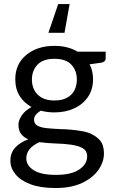

<svg xmlns="http://www.w3.org/2000/svg" viewBox="-20 -740 560 942"><path d="M252.5 182.5Q178.5 182.5 129.2 163.8Q80 145 55.5 114.5Q31 84 31 48.5Q31 9.5 55 -16.2Q79 -42 119 -56.5Q96 -66 83.2 -83.2Q70.5 -100.5 70.5 -128.5Q70.5 -149 86.2 -173Q102 -197 134.5 -215Q98 -235 76.5 -269Q55 -303 55 -351.5Q55 -426 109 -470.5Q163 -515 247 -515Q313 -515 360.5 -486.5H498.5V-454Q498.5 -437 477.5 -432.5L419.5 -424.5Q436.5 -392 436.5 -351.5Q436.5 -301.5 412 -265Q387.5 -228.5 344.5 -208.5Q301.5 -188.5 247 -188.5Q212 -188.5 180 -197Q147 -177.5 147 -152.5Q147 -132 164.8 -122.8Q182.5 -113.5 212 -111Q242.5 -108 277 -106.5Q334 -105.5 386.5 -95.8Q439 -86 470.5 -51.5Q490 -28 490 13Q490 54.5 462.8 93.5Q435.5 132.5 382.8 157.5Q330 182.5 252.5 182.5ZM254 118Q329.5 118 368.5 91.8Q407.5 65.5 407.5 27.5Q407.5 -0.5 385.5 -13Q362.5 -25.5 328 -30.2Q293.5 -35 253 -36Q212 -37.5 173 -42.5Q109 -13 109 37Q109 71.5 144.5 94.5Q180 118 254 118ZM247 -247Q284.5 -247 309 -260.5Q333.5 -274 345.2 -297.2Q357 -320.5 357 -349.5Q357 -394 330 -422.8Q303 -451.5 247 -451.5Q191 -451.5 163.8 -422.5Q136.5 -393.5 136.5 -349.5Q136.5 -321 148.5 -297.8Q160.5 -274.5 185 -260.8Q209.5 -247 247 -247ZM296.5 -579H217.5L265.5 -720H321.5Z"/></svg>

Font: Verano Sans
Style: Regular
Weight: 400
Designer: Lukasz Dziedzic with Adam Twardoch and Botio Nikoltchev
Foundry: tyPoland Lukasz Dziedzic
Version: Version 3.001;December 28, 2019;FontCreator 12.0.0.2547 64-b